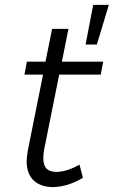

<svg xmlns="http://www.w3.org/2000/svg" viewBox="-20 -762 465 785"><path d="M161 -153Q157 -134 157 -116Q157 -86 170.5 -72.5Q184 -59 212 -59Q257 -61 305 -89L319 -35Q259 1 198 3Q147 3 118 -24Q89 -51 89 -103Q89 -121 94 -148L156 -457H80L90 -510H166L193 -644H260L233 -510H402L392 -457H222ZM361 -742H425L376 -580H330Z"/></svg>

Font: Gontserrat Light
Style: Italic
Weight: 300
Italic angle: -11.3°
Designer: Julieta Ulanovsky
Foundry: Julieta Ulanovsky
Version: Version 6.001